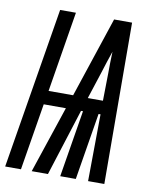

<svg xmlns="http://www.w3.org/2000/svg" viewBox="-112 -799 695 862"><g transform="rotate(10 235.5 -367.5)"><path d="M-29 0 92 -735H164L104 -368H216L338 -735H420L421 -490L423 0H349L352 -305H343L293 0H222L272 -305H263L166 0H92L194 -305H93L43 0ZM352 -367 354 -490Q354 -515 354.5 -540.5Q355 -566 356 -591Q347 -566 339 -540.5Q331 -515 323 -490L283 -367Z"/></g></svg>

Font: Iosevka Medium
Style: Italic
Weight: 500
Italic angle: -9°
Monospace: yes
Designer: Belleve Invis
Foundry: Belleve Invis
Version: Version 32.5.0; ttfautohint (v1.8.4)